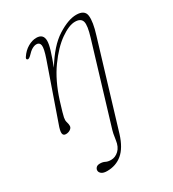

<svg xmlns="http://www.w3.org/2000/svg" viewBox="-171 -541 800 887"><g transform="rotate(-30 229.0 -97.5)"><path d="M272.5 132Q253 194 219.5 222.2Q186 250.5 138.5 250.5Q119 250.5 109.2 243Q99.5 235.5 99.5 225.5Q99.5 217 106 210.2Q112.5 203.5 126 203.5Q141 203.5 152 209.2Q163 215 180 215Q202.5 215 221 197.8Q239.5 180.5 244 147Q246 130.5 249.2 115Q252.5 99.5 259 79.5L379.5 -320Q397.5 -378.5 391 -400Q384.5 -421.5 353.5 -421.5Q321.5 -421.5 275.8 -389.5Q230 -357.5 185 -295Q140 -232.5 111 -141Q100.5 -107 95.5 -89.5Q90.5 -72 89 -64Q87.5 -56 87.5 -50.5Q87.5 -44 90.2 -35.5Q93 -27 93 -17Q93 -6.5 82.5 0.5Q72 7.5 59 7.5Q44.5 7.5 42.8 -5.8Q41 -19 53 -51L153.5 -339Q170 -387 167 -403.8Q164 -420.5 147 -420.5Q136.5 -420.5 124 -413.5Q111.5 -406.5 94.5 -388Q83 -377.5 77 -380.5Q69.5 -384.5 76.5 -394.5Q93 -419.5 116.2 -433Q139.5 -446.5 161.5 -446.5Q199 -446.5 199 -409.5Q199 -392 190 -362.5Q181 -333 163.5 -286Q217 -374 274.5 -410.2Q332 -446.5 374.5 -446.5Q419.5 -446.5 423.5 -413Q427.5 -379.5 408 -317Z"/></g></svg>

Font: Fraunces 72pt Soft Thin
Style: Italic
Weight: 100
Italic angle: -16°
Version: Version 1.000;[0bf87f6ff]